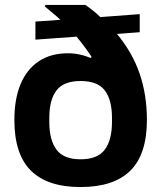

<svg xmlns="http://www.w3.org/2000/svg" viewBox="-20 -743 651 775"><path d="M305 12Q172 12 105 -54Q38 -120 38 -259Q38 -342 62.5 -402Q87 -462 135.5 -495Q184 -528 255 -528Q278 -528 301.5 -523Q325 -518 345 -509L350 -513Q323 -554 289 -595L123 -583V-656L224 -663Q209 -677 192.5 -690.5Q176 -704 160 -718L164 -723H325Q342 -711 357 -699Q372 -687 385 -674L544 -686V-613L452 -606Q514 -532 543.5 -446Q573 -360 573 -259Q573 -120 506 -54Q439 12 305 12ZM305 -100Q374 -100 403 -139Q432 -178 432 -251V-267Q432 -340 403 -378Q374 -416 305 -416Q237 -416 208 -378Q179 -340 179 -267V-251Q179 -178 208 -139Q237 -100 305 -100Z"/></svg>

Font: Archivo VF Beta
Style: Regular
Weight: 400
Designer: Hector Gatti
Foundry: Omnibus-Type
Version: Version 1.002